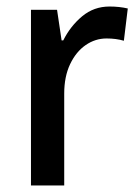

<svg xmlns="http://www.w3.org/2000/svg" viewBox="-20 -569 424 589"><path d="M316 -549Q346 -549 372 -543L360 -444Q336 -451 307 -451Q272 -451 242.5 -430.5Q213 -410 195 -372Q177 -334 177 -282V0H75V-539H155L169 -445H174Q196 -489 232 -519Q268 -549 316 -549Z"/></svg>

Font: Noto Sans Lao UI SemCond Med
Style: Regular
Weight: 500
Width: 4
Designer: Monotype Design Team
Foundry: Monotype Imaging Inc.
Version: Version 2.000; ttfautohint (v1.8.4.7-5d5b)